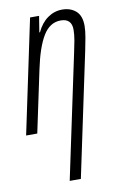

<svg xmlns="http://www.w3.org/2000/svg" viewBox="-88 -592 560 882"><g transform="rotate(-10 192.0 -150.5)"><path d="M286 -336Q292 -363 297 -390.5Q302 -418 302 -441Q302 -493 251 -493Q200 -493 168.5 -441Q137 -389 116 -288L55 0H3L115 -531H157L145 -456H148Q167 -497 198 -519Q229 -541 266 -541Q305 -541 330 -519Q355 -497 355 -450Q355 -428 349.5 -396.5Q344 -365 338 -337L216 240H164Z"/></g></svg>

Font: Noto Sans ExtraCondensed Light
Style: Italic
Weight: 300
Width: 2
Italic angle: -12°
Designer: Monotype Design Team
Foundry: Monotype Imaging Inc.
Version: Version 2.013; ttfautohint (v1.8.4.7-5d5b)